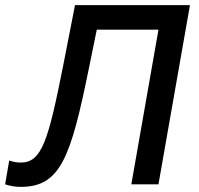

<svg xmlns="http://www.w3.org/2000/svg" viewBox="-52 -720 777 750"><path d="M29 10C183 10 224 -102 295 -452L326 -604H567L461 0H567L690 -700H241L196 -470C137 -172 112 -85 29 -85C12 -85 -1 -88 -16 -93L-32 0C-14 6 5 10 29 10Z"/></svg>

Font: Fixel Display Medium
Style: Italic
Weight: 500
Italic angle: -10°
Designer: AlfaBravo + MacPaw
Foundry: Kyrylo Tkachov, Marchela Mozhyna, Serhii Makarenko, Maria Weinstein, Zakhar Kryvoshyya
Version: Version 1.210;Glyphs 3.2 (3217)